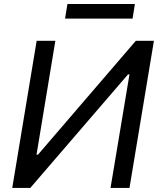

<svg xmlns="http://www.w3.org/2000/svg" viewBox="-20 -929 791 949"><path d="M161.2 -727.3 40.5 0H129.6L612.9 -561.4H620L526.3 0H620L740.8 -727.3H651.3L167.6 -164.4H160.5L253.6 -727.3ZM301.5 -837H635.3L646.7 -909.1H313.2Z"/></svg>

Font: Margiela Sans Text
Style: Italic
Weight: 400
Italic angle: -9.39999°
Designer: Stefan Endress, Andreas Faust
Version: Version 1.100;FEAKit 1.0